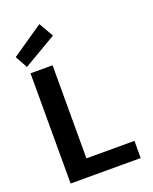

<svg xmlns="http://www.w3.org/2000/svg" viewBox="-172 -1052 914 1146"><g transform="rotate(-20 284.5 -479.0)"><path d="M73 0V-700H213V-109H518V0ZM66 -743 23 -821 223 -958 276 -866Z"/></g></svg>

Font: DM Sans 10pt ExtraBold
Style: Regular
Weight: 800
Version: Version 4.004;gftools[0.9.30]